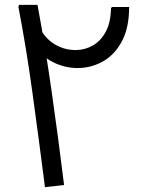

<svg xmlns="http://www.w3.org/2000/svg" viewBox="-20 -774 604 794"><path d="M82 -681 136 -693Q143 -653 167 -624.5Q191 -596 225 -581Q259 -566 296 -567Q333 -568 365 -586.5Q397 -605 417.5 -643Q438 -681 439 -740L443 -745H514Q514 -661 485.5 -606Q457 -551 411.5 -523.5Q366 -496 313.5 -493Q261 -490 212 -511Q163 -532 127.5 -575Q92 -618 82 -681ZM166 0Q141 -195 114.5 -388Q88 -581 56 -746L59 -754H135Q166 -589 193.5 -396.5Q221 -204 245 -9Z"/></svg>

Font: Fustat
Style: Regular
Weight: 400
Designer: Mohamed Gaber, Khaled Hosny, Laura Garcia Mut
Foundry: Kief Type Foundry, Alif Type Foundry, Hard Type Foundry
Version: Version 1.007